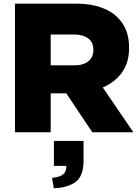

<svg xmlns="http://www.w3.org/2000/svg" viewBox="-20 -720 759 1045"><path d="M61.5 0Q110.4 0 255.9 0Q255.9 -52.7 255.9 -211.9Q277.3 -211.9 340.8 -211.9Q376 -159.2 482.4 0Q538.1 0 706.1 0Q664.1 -60.5 539.1 -244.1Q604.5 -271.5 643.6 -325.2Q682.6 -378.9 682.6 -459Q682.6 -460 682.6 -460.9Q682.6 -512.7 667 -553.7Q651.4 -593.8 621.1 -624Q585.9 -660.2 529.3 -679.7Q473.6 -700.2 392.6 -700.2Q282.2 -700.2 61.5 -700.2Q61.5 -656.2 61.5 -525.4Q61.5 -393.6 61.5 0ZM255.9 -364.3Q255.9 -406.2 255.9 -532.2Q288.1 -532.2 382.8 -532.2Q431.6 -532.2 460 -510.7Q488.3 -490.2 488.3 -449.2Q488.3 -448.2 488.3 -447.3Q488.3 -409.2 460.9 -386.7Q433.6 -364.3 383.8 -364.3Q341.8 -364.3 255.9 -364.3ZM272.5 304.7Q349.6 301.8 392.6 269.5Q434.6 236.3 434.6 158.2Q434.6 121.1 434.6 46.9Q424.8 46.9 394.5 46.9Q364.3 46.9 273.4 46.9Q273.4 81.1 273.4 182.6Q290 182.6 340.8 182.6Q342.8 211.9 325.2 227.5Q307.6 244.1 263.7 248Q266.6 266.6 272.5 304.7Z"/></svg>

Font: Big-Shock
Style: Black
Weight: 400